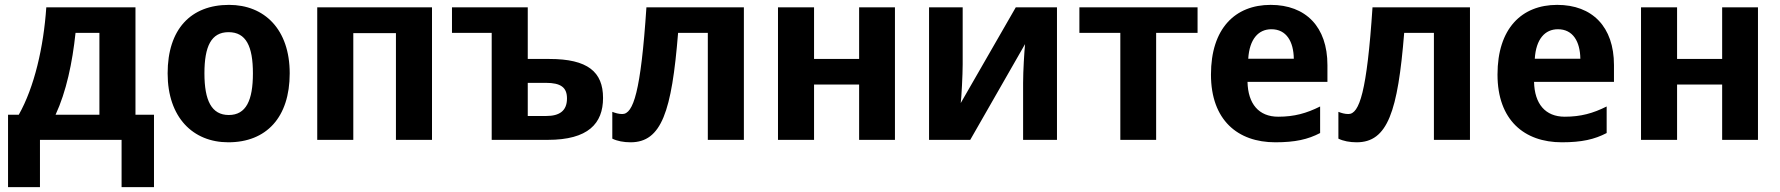

<svg xmlns="http://www.w3.org/2000/svg" viewBox="-20 -574 7305 788"><path d="M536 -544H170C159 -381 121 -216 57 -103H13V194H144V0H479V194H612V-103H536ZM388 -439V-103H208C252 -198 277 -316 290 -439Z M1169 -273C1169 -454 1065 -554 920 -554C763 -554 668 -454 668 -273C668 -92 772 10 917 10C1073 10 1169 -92 1169 -273ZM819 -273C819 -384 847 -442 918 -442C990 -442 1018 -384 1018 -273C1018 -162 990 -102 919 -102C848 -102 819 -162 819 -273Z M1753 -544H1282V0H1430V-438H1605V0H1753Z M2146 -544H1835V-439H1998V0H2228C2394 0 2455 -67 2455 -172C2455 -279 2392 -332 2235 -332H2146ZM2220 -234C2282 -234 2307 -215 2307 -170C2307 -118 2275 -98 2222 -98H2146V-234Z M3033 0V-544H2633C2610 -196 2579 -106 2534 -106C2519 -106 2506 -110 2493 -115V-5C2513 5 2540 10 2568 10C2695 10 2737 -116 2763 -439H2885V0Z M3321 -544H3173V0H3321V-227H3506V0H3653V-544H3506V-332H3321Z M3931 -544H3793V0H3962L4187 -393C4184 -363 4179 -283 4179 -234V0H4318V-544H4149L3923 -151C3926 -172 3931 -268 3931 -310Z M4895 -439V-544H4410V-439H4578V0H4725V-439Z M5195 -554C5049 -554 4950 -457 4950 -268C4950 -81 5060 10 5214 10C5296 10 5348 -2 5398 -28V-137C5342 -109 5292 -95 5226 -95C5146 -95 5102 -148 5100 -238H5428V-307C5428 -464 5339 -554 5195 -554ZM5198 -454C5260 -454 5289 -403 5290 -333H5103C5108 -414 5145 -454 5198 -454Z M6013 0V-544H5613C5590 -196 5559 -106 5514 -106C5499 -106 5486 -110 5473 -115V-5C5493 5 5520 10 5548 10C5675 10 5717 -116 5743 -439H5865V0Z M6371 -554C6225 -554 6126 -457 6126 -268C6126 -81 6236 10 6390 10C6472 10 6524 -2 6574 -28V-137C6518 -109 6468 -95 6402 -95C6322 -95 6278 -148 6276 -238H6604V-307C6604 -464 6515 -554 6371 -554ZM6374 -454C6436 -454 6465 -403 6466 -333H6279C6284 -414 6321 -454 6374 -454Z M6863 -544H6715V0H6863V-227H7048V0H7195V-544H7048V-332H6863Z"/></svg>

Font: Noto Sans Display
Style: Bold
Weight: 700
Designer: Monotype Design Team
Foundry: Monotype Imaging Inc.
Version: Version 1.900